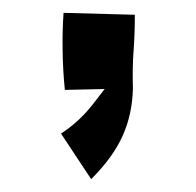

<svg xmlns="http://www.w3.org/2000/svg" viewBox="-20 -140 305 299"><path d="M122 139 75 68Q103 50 124.5 22.5Q146 -5 154 -16L171 -2L81 0Q78 -29 77.5 -61Q77 -93 79 -120L190 -117Q190 -87 188 -60.5Q186 -34 187 -2Q186 38 171 71.5Q156 105 122 139Z"/></svg>

Font: Marhey Light
Style: Regular
Weight: 300
Designer: Nur Syamsi & Bustanul Arifin
Foundry: Namelatype
Version: Version 1.000